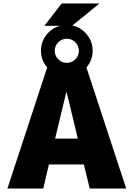

<svg xmlns="http://www.w3.org/2000/svg" viewBox="-20 -1095 776 1115"><path d="M400 -947Q451 -936 484.5 -894.5Q518 -853 518 -800Q518 -746 482 -703L713 0H501L467 -140H264L231 0H23L254 -703Q218 -746 218 -800Q218 -852 249 -892Q280 -932 329 -945H238L338 -1075H558ZM417.5 -750.5Q438 -771 438 -800Q438 -829 417.5 -849.5Q397 -870 368 -870Q339 -870 318.5 -849.5Q298 -829 298 -800Q298 -771 318.5 -750.5Q339 -730 368 -730Q397 -730 417.5 -750.5ZM300 -290H432L367 -560H365Z"/></svg>

Font: M PLUS 1p Black
Style: Regular
Weight: 900
Version: Version 1.061